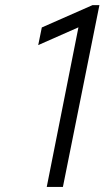

<svg xmlns="http://www.w3.org/2000/svg" viewBox="-20 -740 419 760"><path d="M290.5 -631.8 131.3 -561.5 145.5 -631.3 346.2 -719.7H373.5L229 0H165Z"/></svg>

Font: Reddit Sans Chocolate Light
Style: Italic
Weight: 300
Italic angle: -11.25°
Designer: Stephen Hutchings
Version: Version 1.013